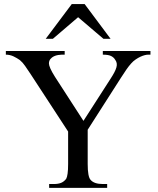

<svg xmlns="http://www.w3.org/2000/svg" viewBox="-20 -909 763 929"><path d="M695.8 -644.5Q689.9 -644.5 680.2 -642.1Q670.4 -639.6 659.4 -634.5Q648.4 -629.4 636.5 -621.3Q624.5 -613.3 614.3 -601.6Q604 -590.3 592 -573.2Q580.1 -556.2 564.9 -532.2L404.3 -281.2V-115.7Q404.3 -53.2 418.5 -38.6Q435.5 -18.6 477.5 -18.6H498.5V0H217.8V-18.6H240.7Q261.7 -18.6 275.9 -24.4Q290 -30.3 300.3 -43.9Q304.7 -51.8 307.1 -69.1Q309.6 -86.4 309.6 -115.7V-272.5L128.9 -549.3Q112.8 -573.2 101.3 -590.1Q89.8 -606.9 76.2 -618.2Q63.5 -627.4 45.9 -636Q28.3 -644.5 8.3 -644.5V-662.1H293V-644.5H278.3Q271.5 -644.5 261 -642.8Q250.5 -641.1 240.7 -636.5Q231 -631.8 223.9 -623.3Q216.8 -614.7 216.8 -601.6Q216.8 -593.3 223.9 -577.1Q231 -561 246.1 -537.1L383.8 -324.2L515.1 -528.3Q525.9 -544.9 533 -558.3Q540 -571.8 543.2 -582.8Q546.4 -593.8 544.7 -603.3Q543 -612.8 536.1 -621.6Q530.3 -631.3 517.6 -637.9Q504.9 -644.5 477.5 -644.5V-662.1H708V-644.5ZM480.5 -721.2 357.9 -825.7 235.8 -721.2H201.2L327.1 -889.2H389.6L515.1 -721.2Z"/></svg>

Font: Doulos SIL Phon
Style: Regular
Weight: 400
Designer: Walt Agee, Victor Gaultney, Peter Martin, Debbi Hosken, Becca Hirsbrunner
Foundry: SIL International
Version: Version 5.000